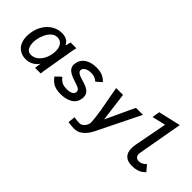

<svg xmlns="http://www.w3.org/2000/svg" viewBox="-26 -1522 2452 2452"><g transform="rotate(45 1200.0 -296.0)"><path d="M33.5 -212Q33.5 -245.5 39.5 -282Q53.5 -364 94.2 -426.5Q135 -489 195 -523.5Q255 -558 325 -558Q378.5 -558 414.2 -537.8Q450 -517.5 465 -480L470.5 -483L486.5 -550H592Q585.5 -527 580.5 -501.2Q575.5 -475.5 571.5 -452L506 -67.5Q501.5 -41.5 500.2 -30.5Q499 -19.5 498.5 0H395.5L404 -63L407.5 -86.5L403 -80Q389 -58.5 364.8 -38.5Q340.5 -18.5 307.2 -5.2Q274 8 236 8Q173 8 127.2 -19Q81.5 -46 57.5 -95.8Q33.5 -145.5 33.5 -212ZM427.5 -285.5Q432 -312.5 432 -338Q432 -401 403.8 -439.8Q375.5 -478.5 322.5 -478.5Q274.5 -478.5 238.5 -444.8Q202.5 -411 181.2 -362.8Q160 -314.5 152 -268.5Q147 -240 147 -211.5Q147 -155 168.8 -117.2Q190.5 -79.5 241 -79.5Q287 -79.5 326 -106.8Q365 -134 391.2 -181Q417.5 -228 427.5 -285.5Z M648.5 -96.5 721 -165.5Q745.5 -138 764.2 -123.2Q783 -108.5 808.5 -100.8Q834 -93 872.5 -93Q976 -93 987.5 -151Q988.5 -155 988.5 -162Q988.5 -181 974.5 -193.8Q960.5 -206.5 938.8 -215Q917 -223.5 873.5 -237.5Q821.5 -254 787.5 -272Q753.5 -290 734.2 -315.8Q715 -341.5 715 -377.5Q715 -390 718.5 -409Q732.5 -482 794.8 -520.5Q857 -559 948 -559Q1013.5 -559 1059 -539.5Q1104.5 -520 1136.5 -482.5L1064 -419Q1019 -462 947.5 -462Q900 -462 866.2 -444.2Q832.5 -426.5 827.5 -397Q827 -394.5 827 -389.5Q827 -369 844 -354.8Q861 -340.5 884.5 -331.5Q908 -322.5 947 -311L973.5 -303Q1029.5 -286 1064.8 -256.2Q1100 -226.5 1100 -172.5Q1100 -156.5 1097.5 -143.5Q1084.5 -66.5 1020 -29.5Q955.5 7.5 862 7.5Q783.5 7.5 734.2 -18.2Q685 -44 648.5 -96.5Z M1292.5 99.5Q1320 99.5 1342 84.2Q1364 69 1377.5 45.2Q1391 21.5 1394.5 -3.5Q1395 -6.5 1395 -15Q1395 -59 1373 -206.5Q1363 -251 1334.5 -414.5Q1326.5 -464 1310.5 -550H1434L1484.5 -158L1668 -550H1794Q1755 -469 1607 -170.5Q1506 35 1501 45Q1464 111.5 1425.8 145Q1387.5 178.5 1359 187.5Q1330.5 196.5 1302.5 198Q1286.5 198.5 1247.2 195.2Q1208 192 1188 188.5L1198 89.5Q1218.5 94.5 1246.8 97Q1275 99.5 1292.5 99.5Z M1991.5 -145Q1991.5 -175 1998.5 -214L2083 -660L1900.5 -617L1917 -720L2219 -790L2112.5 -188.5Q2109.5 -173 2109.5 -160Q2109.5 -124 2128.8 -108Q2148 -92 2177.5 -92Q2202 -92 2228.5 -105.2Q2255 -118.5 2275.5 -142L2343 -61.5Q2318.5 -39 2298.8 -25Q2279 -11 2242.5 0.2Q2206 11.5 2153 11.5Q2073.5 11.5 2032.5 -28.5Q1991.5 -68.5 1991.5 -145Z"/></g></svg>

Font: JuliaMono SemiBold
Style: Italic
Weight: 600
Italic angle: -9°
Monospace: yes
Designer: cormullion
Foundry: corm
Version: Version 0.056; ttfautohint (v1.8.4)